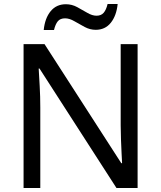

<svg xmlns="http://www.w3.org/2000/svg" viewBox="-20 -933 800 953"><path d="M663 0H558L176 -593H172Q174 -558 177 -506Q180 -454 180 -399V0H97V-714H201L582 -123H586Q585 -139 583.5 -171Q582 -203 580.5 -241Q579 -279 579 -311V-714H663ZM197 -784Q203 -843 231.5 -877.5Q260 -912 307 -912Q337 -912 363.5 -897.5Q390 -883 414 -869Q438 -855 459 -855Q482 -855 494.5 -869.5Q507 -884 514 -913H564Q558 -855 530 -820Q502 -785 455 -785Q427 -785 400.5 -799Q374 -813 349.5 -827.5Q325 -842 303 -842Q279 -842 267 -827.5Q255 -813 248 -784Z"/></svg>

Font: Noto Sans Carian
Style: Regular
Weight: 400
Designer: Monotype Design Team
Foundry: Monotype Imaging Inc.
Version: Version 2.002; ttfautohint (v1.8.4.7-5d5b)